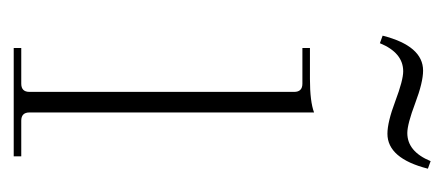

<svg xmlns="http://www.w3.org/2000/svg" viewBox="-204 -444 648 280"><g transform="rotate(90 120.0 -304.0)"><path d="M43 -534 32 -538Q47 -597 83 -597Q100 -597 130.5 -585.5Q161 -574 174 -574Q201 -574 215 -608L226 -604Q211 -545 175 -545Q158 -545 127.5 -556.5Q97 -568 84 -568Q57 -568 43 -534ZM50 0V-11H102Q114 -11 114 -23V-409Q114 -421 102 -421H50V-432H95Q128 -432 144 -438V-23Q144 -11 156 -11H208V0Z"/></g></svg>

Font: Arapey Thin-Display
Style: Regular
Weight: 100
Designer: Eduardo Rodriguez Tunni
Foundry: Eduardo Rodriguez Tunni
Version: Version 4.000